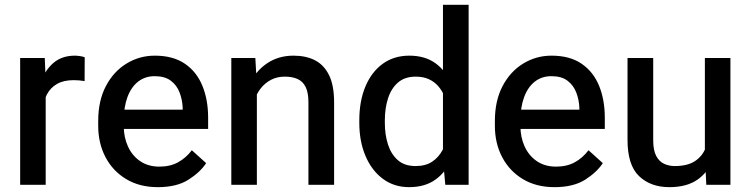

<svg xmlns="http://www.w3.org/2000/svg" viewBox="-20 -770 3127 800"><path d="M170.4 0H64V-528.3H166.5L170.4 -435.1ZM332.5 -432.1Q320.8 -434.1 309.6 -435.1Q298.3 -436 286.1 -436Q245.1 -436 217.5 -420.2Q189.9 -404.3 175.3 -376.2Q160.6 -348.1 157.7 -310.5L130.9 -303.2Q130.9 -368.7 148.2 -421.9Q165.5 -475.1 201.2 -506.6Q236.8 -538.1 292 -538.1Q301.8 -538.1 314.5 -536.1Q327.1 -534.2 333 -531.2Z M637.7 9.8Q561.5 9.8 505.9 -23.7Q450.2 -57.1 419.7 -115Q389.2 -172.9 389.2 -245.6V-266.1Q389.2 -350.1 421.1 -411.1Q453.1 -472.2 507.1 -505.1Q561 -538.1 625 -538.1Q701.2 -538.1 750.2 -504.6Q799.3 -471.2 823.2 -412.8Q847.2 -354.5 847.2 -279.3V-232.9H445.3V-313H741.2V-321.3Q739.7 -354.5 728.3 -384.5Q716.8 -414.6 691.9 -433.6Q667 -452.6 624.5 -452.6Q585 -452.6 555.9 -430.2Q526.9 -407.7 511.2 -366Q495.6 -324.2 495.6 -266.1V-245.6Q495.6 -198.2 513.2 -159.7Q530.8 -121.1 564.2 -98.4Q597.7 -75.7 644 -75.7Q689 -75.7 721.9 -93.8Q754.9 -111.8 779.3 -144L838.9 -90.3Q814 -52.2 765.1 -21.2Q716.3 9.8 637.7 9.8Z M1050.3 0H943.8V-528.3H1043.9L1050.3 -415.5ZM990.2 -284.7Q991.2 -358.9 1017.8 -416Q1044.4 -473.1 1092 -505.6Q1139.6 -538.1 1203.1 -538.1Q1254.9 -538.1 1292.5 -518.8Q1330.1 -499.5 1351.1 -456.8Q1372.1 -414.1 1372.1 -343.3V0H1265.1V-344.2Q1265.1 -383.3 1253.9 -406.7Q1242.7 -430.2 1220.7 -440.4Q1198.7 -450.7 1166.5 -450.7Q1134.8 -450.7 1109.4 -437.5Q1084 -424.3 1065.9 -401.1Q1047.9 -377.9 1038.3 -347.9Q1028.8 -317.9 1028.8 -283.7Z M1684.6 9.8Q1621.6 9.8 1575 -25.1Q1528.3 -60.1 1502.7 -120.6Q1477.1 -181.2 1477.1 -258.3V-268.6Q1477.1 -349.1 1502.7 -409.9Q1528.3 -470.7 1575 -504.4Q1621.6 -538.1 1685.5 -538.1Q1751 -538.1 1794.7 -506.3Q1838.4 -474.6 1863.3 -417.2Q1888.2 -359.9 1896 -282.2V-243.2Q1888.2 -167.5 1863.5 -110.6Q1838.9 -53.7 1794.9 -22Q1751 9.8 1684.6 9.8ZM1711.4 -78.1Q1753.4 -78.1 1780.8 -96.4Q1808.1 -114.7 1824 -145Q1839.8 -175.3 1847.7 -212.4V-312.5Q1843.3 -340.8 1833.3 -365.7Q1823.2 -390.6 1807.1 -409.7Q1791 -428.7 1767.6 -439.7Q1744.1 -450.7 1712.4 -450.7Q1666.5 -450.7 1638.2 -426Q1609.9 -401.4 1596.7 -359.9Q1583.5 -318.4 1583.5 -268.6V-258.3Q1583.5 -208.5 1596.7 -167.7Q1609.9 -127 1637.9 -102.5Q1666 -78.1 1711.4 -78.1ZM1835.4 0 1825.7 -106.4V-750H1932.6V0Z M2290.5 9.8Q2214.4 9.8 2158.7 -23.7Q2103 -57.1 2072.5 -115Q2042 -172.9 2042 -245.6V-266.1Q2042 -350.1 2074 -411.1Q2106 -472.2 2159.9 -505.1Q2213.9 -538.1 2277.8 -538.1Q2354 -538.1 2403.1 -504.6Q2452.1 -471.2 2476.1 -412.8Q2500 -354.5 2500 -279.3V-232.9H2098.1V-313H2394V-321.3Q2392.6 -354.5 2381.1 -384.5Q2369.6 -414.6 2344.7 -433.6Q2319.8 -452.6 2277.3 -452.6Q2237.8 -452.6 2208.7 -430.2Q2179.7 -407.7 2164.1 -366Q2148.4 -324.2 2148.4 -266.1V-245.6Q2148.4 -198.2 2166 -159.7Q2183.6 -121.1 2217 -98.4Q2250.5 -75.7 2296.9 -75.7Q2341.8 -75.7 2374.8 -93.8Q2407.7 -111.8 2432.1 -144L2491.7 -90.3Q2466.8 -52.2 2418 -21.2Q2369.1 9.8 2290.5 9.8Z M2917 -528.3H3023.4V0H2922.9L2917 -123.5ZM2973.1 -235.4Q2973.1 -164.6 2952.6 -109.4Q2932.1 -54.2 2887.2 -22.2Q2842.3 9.8 2769 9.8Q2690.9 9.8 2642.8 -36.1Q2594.7 -82 2594.7 -187V-528.3H2701.7V-186Q2701.7 -144 2714.1 -120.4Q2726.6 -96.7 2747.3 -87.4Q2768.1 -78.1 2791.5 -78.1Q2844.7 -78.1 2876 -98.9Q2907.2 -119.6 2920.7 -155.3Q2934.1 -190.9 2934.1 -234.4Z"/></svg>

Font: Heebo Medium
Style: Regular
Weight: 500
Designer: Oded Ezer
Foundry: Ezer Type House
Version: Version 3.100